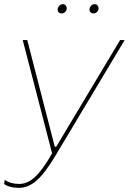

<svg xmlns="http://www.w3.org/2000/svg" viewBox="-29 -714 623 929"><path d="M61 195C123 195 172 152 240 38L574 -520H552L243 -4H236L103 -520H81L223 28C163 134 117 176 64 176C35 176 12 169 -6 156L-9 177C8 188 32 195 61 195ZM270 -649C282 -649 294 -660 294 -674C294 -684 287 -694 275 -694C262 -694 250 -681 250 -668C250 -657 257 -649 270 -649ZM424 -649C436 -649 448 -660 448 -674C448 -684 441 -694 429 -694C416 -694 404 -681 404 -668C404 -657 411 -649 424 -649Z"/></svg>

Font: Fixel Display Thin
Style: Italic
Weight: 100
Italic angle: -10°
Designer: AlfaBravo + MacPaw
Foundry: Kyrylo Tkachov, Marchela Mozhyna, Serhii Makarenko, Maria Weinstein, Zakhar Kryvoshyya
Version: Version 1.210;Glyphs 3.2 (3217)